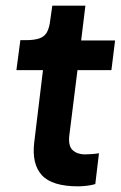

<svg xmlns="http://www.w3.org/2000/svg" viewBox="-20 -647 429 679"><path d="M257 12Q164 12 128 -27.5Q92 -67 101 -143L132 -399H38L52 -505H72Q102 -505 120 -511.5Q138 -518 146.5 -534Q155 -550 158 -578L165 -627H282L267 -504H387L374 -399H254L225 -167Q221 -130 237.5 -115.5Q254 -101 280 -101Q290 -101 304 -102Q318 -103 330 -105L317 4Q304 8 286.5 10Q269 12 257 12Z"/></svg>

Font: Inclusive Sans SemiBold
Style: Italic
Weight: 600
Italic angle: -7°
Designer: Olivia King
Foundry: Olivia King
Version: Version 2.004